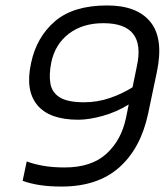

<svg xmlns="http://www.w3.org/2000/svg" viewBox="-20 -674 609 704"><path d="M206 10Q160 10 125 4.5Q90 -1 63 -11L78 -82Q105 -72 139 -66Q173 -60 217 -60Q315 -60 370 -110Q425 -160 442 -242L452 -291Q407 -263 356.5 -249Q306 -235 267 -235Q161 -235 116.5 -289Q72 -343 94 -443Q114 -538 181.5 -596Q249 -654 373 -654Q483 -654 532 -593Q581 -532 555 -409L523 -257Q496 -130 417 -60Q338 10 206 10ZM288 -299Q337 -299 382.5 -314.5Q428 -330 466 -354L482 -432Q516 -589 359 -589Q283 -589 232.5 -550.5Q182 -512 168 -445Q159 -400 165 -367Q171 -334 200 -316.5Q229 -299 288 -299Z"/></svg>

Font: Kanit Light
Style: Italic
Weight: 300
Italic angle: -12°
Designer: Katatrad Team
Foundry: CadsonDemak
Version: Version 2.000; ttfautohint (v1.8.3)